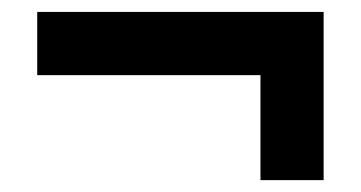

<svg xmlns="http://www.w3.org/2000/svg" viewBox="-20 -426 611 325"><path d="M527.8 -121.1H420.9V-298.8H43V-405.8H527.8Z"/></svg>

Font: Samim FD
Style: Bold-FD
Weight: 700
Foundry: DejaVu fonts team - Redesigned by Saber Rastikerdar
Version: Version 4.0.1